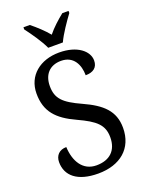

<svg xmlns="http://www.w3.org/2000/svg" viewBox="-171 -1014 847 1108"><g transform="rotate(-20 252.0 -460.5)"><path d="M211 -771H301C321 -816 366 -880 394 -918V-931H356C322 -904 283 -869 256 -835C228 -869 190 -904 156 -931H117V-918C146 -880 191 -816 211 -771ZM235 10C370 10 459 -63 459 -190C459 -294 397 -349 287 -399C179 -448 144 -483 144 -560C144 -630 184 -675 254 -675C331 -675 360 -612 360 -548C407 -548 435 -569 435 -612C435 -669 372 -724 260 -724C144 -724 57 -656 57 -545C57 -435 112 -375 224 -324C330 -275 371 -240 371 -163C371 -83 323 -38 242 -38C157 -38 117 -110 113 -197C70 -197 44 -170 44 -129C44 -46 107 10 235 10Z"/></g></svg>

Font: Noto Serif Bengali SemiCondensed
Style: Regular
Weight: 400
Width: 4
Designer: Juan Bruce, Universal Thirst, Indian Type Foundry and the Monotype Design Team.
Foundry: Monotype Imaging Inc.
Version: Version 2.003